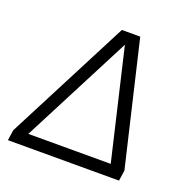

<svg xmlns="http://www.w3.org/2000/svg" viewBox="-123 -805 914 924"><g transform="rotate(20 334.0 -343.0)"><path d="M13 0 21 -54 347 -686H441L590 -54L582 0ZM95 -62H517L385 -624Z"/></g></svg>

Font: Chivo ExtraLight
Style: Italic
Weight: 250
Italic angle: -8.05°
Designer: Hector Gatti
Foundry: Omnibus-Type
Version: Version 2.002